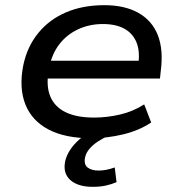

<svg xmlns="http://www.w3.org/2000/svg" viewBox="-20 -526 705 743"><path d="M333 9Q232 9 167.5 -25Q103 -59 78 -122.5Q53 -186 70 -273Q85 -345 127.5 -397.5Q170 -450 235 -478Q300 -506 384 -506Q462 -506 515 -476.5Q568 -447 590.5 -390.5Q613 -334 602 -250L599 -222H142L152 -291H539L514 -269Q523 -324 509 -360Q495 -396 462 -414.5Q429 -433 378 -433Q326 -433 282 -412.5Q238 -392 209 -354Q180 -316 170 -262L168 -251Q158 -192 175 -152Q192 -112 234.5 -91.5Q277 -71 344 -71Q393 -71 443.5 -82.5Q494 -94 538 -122L565 -52Q519 -21 456.5 -6Q394 9 333 9ZM339 197Q282 197 252.5 171Q223 145 232 99Q241 59 276.5 23.5Q312 -12 371 -36L399 0Q380 8 360.5 20.5Q341 33 327 49Q313 65 309 84Q304 111 319.5 122.5Q335 134 361 134Q377 134 392 131Q407 128 424 122L431 179Q412 187 390 192Q368 197 339 197Z"/></svg>

Font: Nunito Sans 7pt SemiExpanded Medium
Style: Italic
Weight: 500
Width: 6
Italic angle: -9°
Designer: Vernon Adams
Foundry: Vernon Adams
Version: Version 3.101;gftools[0.9.27]